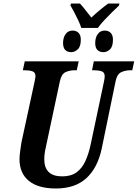

<svg xmlns="http://www.w3.org/2000/svg" viewBox="-20 -1063 784 1093"><path d="M443 -904Q437 -922 426 -946Q415 -970 403 -992.5Q391 -1015 381 -1032L384 -1043H435Q449 -1028 467.5 -1004.5Q486 -981 500 -963Q522 -984 548 -1005.5Q574 -1027 596 -1043H660L657 -1031Q640 -1015 617.5 -993Q595 -971 573.5 -948Q552 -925 537 -904ZM386 -766Q364 -766 351.5 -778.5Q339 -791 339 -818Q339 -849 353.5 -869Q368 -889 393 -889Q414 -889 427 -876Q440 -863 440 -837Q440 -798 422.5 -782Q405 -766 386 -766ZM569 -766Q547 -766 534.5 -778.5Q522 -791 522 -818Q522 -849 536.5 -869Q551 -889 576 -889Q597 -889 610 -876Q623 -863 623 -837Q623 -798 606 -782Q589 -766 569 -766ZM298 10Q197 10 144 -33.5Q91 -77 91 -157Q91 -175 95 -204.5Q99 -234 102 -252L176 -594Q182 -623 182 -629Q182 -651 165 -657Q148 -663 121 -663H110L121 -714H428L417 -663H405Q377 -663 353.5 -652.5Q330 -642 321 -601L246 -249Q241 -229 236.5 -204Q232 -179 232 -157Q232 -59 334 -59Q385 -59 416.5 -82.5Q448 -106 466.5 -147Q485 -188 496 -240L572 -599Q576 -618 576 -629Q576 -651 559 -657Q542 -663 515 -663H504L514 -714H744L733 -663H721Q694 -663 670 -652Q646 -641 638 -600L559 -217Q536 -108 472 -49Q408 10 298 10Z"/></svg>

Font: Noto Serif Condensed
Style: Bold Italic
Weight: 700
Width: 3
Italic angle: -12°
Designer: Monotype Design Team
Foundry: Monotype Imaging Inc.
Version: Version 2.014